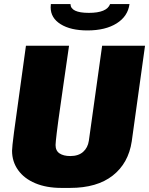

<svg xmlns="http://www.w3.org/2000/svg" viewBox="-20 -910 730 940"><path d="M318 -686 290 -492Q286 -462 275 -386.5Q264 -311 258 -261Q252 -211 252 -200Q252 -172 271.5 -159Q291 -146 324 -146Q364 -146 387 -166.5Q410 -187 415 -221L480 -686H690L625 -218Q609 -111 532 -50.5Q455 10 323 10H280Q207 10 152.5 -13Q98 -36 68.5 -77.5Q39 -119 39 -172Q39 -189 48.5 -262Q58 -335 75 -454L107 -686ZM228 -874Q228 -885 229 -890H325Q326 -847 415 -847Q503 -847 519 -890H614Q606 -830 551 -795.5Q496 -761 408 -761Q326 -761 277 -791.5Q228 -822 228 -874Z"/></svg>

Font: Chivo Black Italic
Style: Regular
Weight: 900
Italic angle: -8.05°
Designer: Hector Gatti
Foundry: Omnibus-Type
Version: Version 1.007